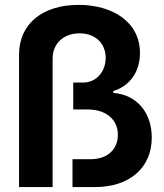

<svg xmlns="http://www.w3.org/2000/svg" viewBox="-20 -757 663 777"><path d="M57.1 -536.6V0H192.9V-519.5C192.9 -581.1 237.3 -622.1 302.2 -622.1C368.2 -622.1 407.7 -579.1 407.7 -522.9C407.7 -469.2 372.1 -422.9 315.9 -422.9H276.4V-314H334.5C410.2 -314 457 -272.5 457 -211.4C457 -152.3 414.6 -112.8 347.2 -112.8H273.4V0H365.7C501 0 594.2 -75.7 594.2 -200.2C594.2 -301.8 533.2 -374 438.5 -380.9V-388.7C504.9 -408.7 546.4 -465.8 546.4 -542.5C546.4 -668.9 434.6 -737.3 297.9 -737.3C153.3 -737.3 57.1 -661.1 57.1 -536.6Z"/></svg>

Font: Raveo Display Display SemiBold
Style: Regular
Weight: 600
Designer: Jakub Foglar, Rasmus Andersson (Inter)
Foundry: Jakubfoglar.com
Version: Version 1.100;Glyphs 3.2.3 (3260)